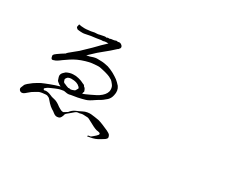

<svg xmlns="http://www.w3.org/2000/svg" viewBox="-109 -1057 1719 1437"><g transform="rotate(30 750.0 -339.0)"><path d="M117.2 -17.6Q112.3 -21.5 109.4 -29.3Q106.4 -37.1 110.4 -44.4Q114.3 -51.8 118.2 -63.5Q121.1 -75.2 137.7 -88.9Q155.3 -102.5 169.9 -114.3Q184.6 -125 197.3 -131.8Q210 -138.7 223.6 -146.5Q244.1 -156.2 251 -158.2Q265.6 -164.1 286.1 -171.9Q321.3 -184.6 324.2 -185.5Q339.8 -189.5 363.3 -197.3Q362.3 -198.2 362.3 -198.2L342.8 -208L343.8 -209Q340.8 -210.9 336.9 -213.9Q327.1 -220.7 324.2 -226.6Q312.5 -256.8 314.5 -267.6Q316.4 -282.2 329.1 -293.9Q340.8 -305.7 343.8 -307.6Q372.1 -322.3 399.4 -323.2Q423.8 -325.2 448.7 -318.4Q473.6 -311.5 478.5 -308.6Q483.4 -305.7 495.1 -300.8Q508.8 -296.9 511.7 -291Q514.6 -284.2 519.5 -282.2Q525.4 -279.3 531.2 -265.6Q538.1 -252 534.2 -247.1Q532.2 -244.1 532.2 -243.2V-242.2Q531.2 -239.3 531.2 -237.3Q532.2 -235.4 531.2 -231.4Q548.8 -237.3 587.9 -255.9Q633.8 -277.3 649.4 -288.1Q689.5 -315.4 698.2 -346.7Q700.2 -352.5 700.2 -364.3Q700.2 -389.6 685.5 -406.2Q671.9 -423.8 664.6 -429.2Q657.2 -434.6 641.6 -442.4Q612.3 -456.1 546.9 -468.8Q531.2 -471.7 472.7 -464.8Q460 -462.9 428.7 -454.1Q365.2 -435.5 319.3 -404.3Q297.9 -389.6 276.4 -375Q239.3 -345.7 221.7 -342.8Q220.7 -341.8 216.8 -340.8Q201.2 -335 196.3 -354.5Q194.3 -359.4 194.3 -364.3Q192.4 -373 201.2 -380.9Q210 -388.7 215.8 -392.6Q221.7 -396.5 244.1 -412.1Q267.6 -427.7 270.5 -428.7Q272.5 -428.7 273.4 -430.7Q274.4 -434.6 278.3 -436.5Q280.3 -438.5 281.2 -439.5Q283.2 -443.4 288.1 -446.3Q293 -449.2 321.3 -473.6Q349.6 -498 352.5 -499Q409.2 -553.7 423.8 -567.4Q438.5 -581.1 453.6 -597.7Q468.8 -614.3 490.2 -633.8Q504.9 -648.4 512.7 -655.3Q491.2 -656.2 481.4 -654.3Q469.7 -650.4 467.8 -650.4Q459 -651.4 447.3 -649.4Q432.6 -646.5 417 -644.5L395.5 -641.6Q384.8 -639.6 372.1 -638.7L356.4 -635.7Q332 -630.9 322.3 -628.9Q312.5 -626 289.6 -627.4Q266.6 -628.9 260.7 -630.9H259.8L252 -637.7Q245.1 -642.6 248 -653.3Q250 -662.1 251 -667V-669.9L253.9 -668.9Q261.7 -667 270.5 -666Q279.3 -665 286.1 -665Q308.6 -662.1 353.5 -668.9L382.8 -674.8Q394.5 -675.8 403.3 -675.8Q411.1 -675.8 423.8 -679.7Q468.8 -690.4 474.6 -686.5Q478.5 -684.6 481.4 -687.5Q485.4 -691.4 495.1 -690.4Q501 -690.4 503.9 -690.4Q509.8 -695.3 522.5 -695.3Q534.2 -696.3 537.1 -697.3Q540 -699.2 543 -699.2Q544.9 -699.2 546.9 -700.2Q552.7 -705.1 568.4 -701.2Q587.9 -709 604.5 -691.4Q610.4 -684.6 610.4 -676.8Q610.4 -668.9 603.5 -663.1Q598.6 -655.3 592.8 -653.3L552.7 -617.2Q540 -606.4 502.9 -576.2Q465.8 -545.9 462.4 -541.5Q459 -537.1 413.1 -495.1Q423.8 -498 430.7 -499Q439.5 -500 452.1 -504.9Q483.4 -516.6 505.9 -514.6Q527.3 -513.7 538.1 -513.7Q548.8 -513.7 567.4 -509.8Q585.9 -505.9 592.8 -504.9Q598.6 -503.9 619.1 -495.1Q639.6 -486.3 649.4 -480.5Q659.2 -474.6 673.8 -465.8Q695.3 -453.1 712.4 -436Q729.5 -418.9 731.4 -416Q753.9 -384.8 743.2 -341.8Q737.3 -312.5 717.8 -293.9Q684.6 -265.6 674.8 -260.7Q664.1 -255.9 637.7 -238.3Q600.6 -211.9 577.1 -205.1Q554.7 -198.2 514.6 -189.5Q472.7 -181.6 460.9 -180.7Q448.2 -176.8 440.4 -176.8Q434.6 -175.8 414.1 -179.7Q408.2 -180.7 402.3 -181.6Q393.6 -180.7 383.8 -178.7Q367.2 -175.8 356.4 -171.9Q346.7 -168.9 334 -163.1Q323.2 -158.2 302.7 -149.4Q282.2 -140.6 276.4 -134.8Q270.5 -129.9 265.6 -126Q260.7 -122.1 263.7 -118.2Q267.6 -110.4 270.5 -111.3Q290 -118.2 316.4 -109.4Q323.2 -106.4 329.1 -104.5Q334 -102.5 338.9 -100.6Q345.7 -96.7 353.5 -95.7Q360.4 -94.7 373 -90.8Q381.8 -88.9 389.6 -85L399.4 -80.1Q406.2 -77.1 412.1 -72.3Q420.9 -65.4 429.7 -59.6Q438.5 -54.7 441.4 -52.7Q442.4 -52.7 448.2 -48.8Q455.1 -44.9 460.9 -43Q467.8 -41 473.6 -41Q478.5 -41 487.3 -47.9Q506.8 -59.6 507.8 -60.5Q526.4 -85 550.8 -95.7Q581.1 -108.4 599.6 -118.2Q616.2 -127 633.8 -129.9Q652.3 -132.8 665 -131.8Q678.7 -130.9 697.3 -127.9Q715.8 -126 733.4 -122.1Q750 -118.2 776.4 -107.4Q802.7 -96.7 828.1 -85Q851.6 -74.2 858.4 -63.5Q864.3 -51.8 864.3 -43.9Q864.3 -38.1 858.4 -32.2Q852.5 -25.4 840.8 -18.6Q829.1 -10.7 816.4 -3.9Q804.7 3.9 785.2 11.7Q766.6 18.6 744.1 22.5Q726.6 25.4 720.7 26.4Q721.7 21.5 724.6 18.6Q728.5 15.6 735.4 15.6Q746.1 15.6 752 9.8Q756.8 5.9 763.7 0Q771.5 -5.9 779.3 -13.7Q789.1 -23.4 791 -26.4Q794.9 -32.2 793.9 -36.1Q793 -41 786.1 -43.9Q784.2 -44.9 773.4 -46.9Q762.7 -48.8 759.8 -48.8Q739.3 -53.7 672.9 -90.8Q659.2 -99.6 642.6 -98.6Q630.9 -98.6 622.1 -99.6Q612.3 -100.6 602.5 -98.6Q586.9 -93.8 583 -93.8Q567.4 -94.7 554.7 -85.9Q553.7 -85 522.5 -58.6Q512.7 -50.8 505.9 -44.9Q498 -39.1 495.1 -33.2H494.1Q493.2 -25.4 490.2 -18.6Q486.3 -8.8 485.4 -6.8L479.5 2Q476.6 5.9 470.7 8.8Q464.8 11.7 454.1 12.7Q444.3 13.7 436.5 9.8Q428.7 6.8 418.9 -1Q409.2 -9.8 391.6 -19.5Q376 -29.3 357.4 -48.8Q339.8 -68.4 335.9 -73.2Q330.1 -80.1 324.2 -83Q312.5 -87.9 310.5 -88.9Q303.7 -91.8 267.6 -86.9Q262.7 -85.9 253.9 -84Q244.1 -82 236.3 -77.1Q227.5 -72.3 217.8 -66.4Q206.1 -59.6 194.3 -51.8Q182.6 -43 172.9 -34.2Q138.7 0 117.2 -17.6ZM486.3 -250Q488.3 -254.9 479.5 -263.7Q466.8 -276.4 452.1 -281.2Q428.7 -289.1 403.3 -288.1Q377.9 -286.1 370.1 -274.4Q362.3 -263.7 362.3 -259.8Q364.3 -255.9 366.2 -247.1Q368.2 -239.3 372.1 -236.3Q376 -232.4 383.8 -230.5Q390.6 -227.5 401.4 -222.7Q410.2 -218.8 418.9 -216.8Q425.8 -219.7 428.7 -217.8Q432.6 -216.8 436.5 -215.8Q443.4 -215.8 449.2 -217.8Q471.7 -224.6 474.6 -229.5Q478.5 -234.4 486.3 -250Z"/></g></svg>

Font: ToneOZ-YinPZ-Tsuipita-TC
Style: Regular
Weight: 400
Designer: ÂÆ£ÂøóÂáåJeffrey Xuan(jeffreyx@gmail.com, ToneOZ.com) ÈòøÂù§(cjkFonts)
Foundry: ToneOZ
Version: Version 0.24071